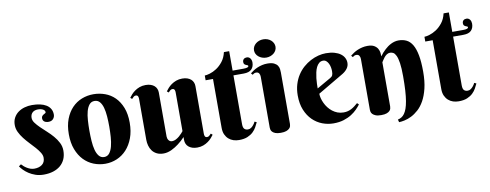

<svg xmlns="http://www.w3.org/2000/svg" viewBox="-64 -1002 3572 1400"><g transform="rotate(-10 1722.5 -302.5)"><path d="M217.8 -467.8Q206.5 -467.8 196.5 -464.8Q186.5 -461.9 178.7 -455.3Q170.9 -448.7 166.5 -438.7Q162.1 -428.7 162.1 -415Q162.1 -396 176 -377.2Q189.9 -358.4 210.7 -338.1Q231.4 -317.9 255.6 -296.1Q279.8 -274.4 300.5 -250.2Q321.3 -226.1 335.2 -198.7Q349.1 -171.4 349.1 -140.1Q349.1 -105 337.2 -77.6Q325.2 -50.3 303 -31.2Q280.8 -12.2 249.3 -2.2Q217.8 7.8 179.2 7.8Q145.5 7.8 118.2 -1.7Q90.8 -11.2 69.6 -25.1Q48.3 -39.1 33.2 -54.7Q18.1 -70.3 9.8 -83L26.9 -95.2Q33.2 -87.9 43 -79.3Q52.7 -70.8 64.7 -63.5Q76.7 -56.2 90.3 -51.5Q104 -46.9 118.2 -46.9Q153.3 -46.9 175.8 -63.7Q198.2 -80.6 198.2 -113.8Q198.2 -132.3 186 -152.1Q173.8 -171.9 155.3 -192.9Q136.7 -213.9 115.2 -236.3Q93.8 -258.8 75.2 -282.7Q56.6 -306.6 44.4 -332Q32.2 -357.4 32.2 -384.8Q32.2 -415.5 44.7 -438.5Q57.1 -461.4 77.9 -476.6Q98.6 -491.7 125.2 -499.3Q151.9 -506.8 180.2 -506.8Q212.9 -506.8 239.7 -501Q266.6 -495.1 285.9 -483.2Q305.2 -471.2 315.7 -453.1Q326.2 -435.1 326.2 -411.1Q326.2 -392.6 314 -378.9Q301.8 -365.2 279.8 -365.2Q258.8 -365.2 247.8 -374.3Q236.8 -383.3 236.8 -398.9Q236.8 -409.2 241.9 -415Q247.1 -420.9 253.4 -424.6Q259.8 -428.2 264.9 -430.9Q270 -433.6 270 -438Q270 -451.7 255.4 -459.7Q240.7 -467.8 217.8 -467.8Z M408.7 -250Q408.7 -314 427.2 -362.1Q445.8 -410.2 476.8 -442.4Q507.8 -474.6 548.8 -490.7Q589.8 -506.8 634.8 -506.8Q679.7 -506.8 720.7 -491.9Q761.7 -477.1 792.7 -446.3Q823.7 -415.5 842.3 -368.4Q860.8 -321.3 860.8 -256.8Q860.8 -192.9 842.3 -143.6Q823.7 -94.2 792.7 -60.5Q761.7 -26.9 720.7 -9.5Q679.7 7.8 634.8 7.8Q589.8 7.8 548.8 -8.5Q507.8 -24.9 476.8 -57.1Q445.8 -89.4 427.2 -137.7Q408.7 -186 408.7 -250ZM709 -254.9Q709 -293.9 706.3 -330.3Q703.6 -366.7 695.8 -395Q688 -423.3 673.3 -440.2Q658.7 -457 634.8 -457Q610.8 -457 596.2 -439.2Q581.5 -421.4 573.7 -392.3Q565.9 -363.3 563.5 -326.2Q561 -289.1 561 -250Q561 -210.9 563.5 -173.6Q565.9 -136.2 573.7 -106.9Q581.5 -77.6 596.2 -59.8Q610.8 -42 634.8 -42Q658.7 -42 673.3 -60.5Q688 -79.1 695.8 -109.4Q703.6 -139.6 706.3 -177.7Q709 -215.8 709 -254.9Z M1378.9 -85Q1378.9 -80.6 1379.4 -75.4Q1379.9 -70.3 1381.8 -65.7Q1383.8 -61 1387.7 -58.1Q1391.6 -55.2 1398.9 -55.2Q1408.2 -55.2 1415.5 -61.8Q1422.9 -68.4 1429.2 -75.2L1440.9 -64.9Q1433.6 -54.7 1422.6 -42.2Q1411.6 -29.8 1396 -18.6Q1380.4 -7.3 1360.4 0.2Q1340.3 7.8 1314.9 7.8Q1293.5 7.8 1277.6 2.2Q1261.7 -3.4 1250.7 -12.9Q1239.7 -22.5 1234.4 -35.4Q1229 -48.3 1229 -63V-85Q1204.6 -58.6 1177.7 -38.6Q1166 -29.8 1152.8 -21.5Q1139.6 -13.2 1125.5 -6.6Q1111.3 0 1096.2 3.9Q1081.1 7.8 1065.9 7.8Q1036.6 7.8 1015.9 -2.7Q995.1 -13.2 982.4 -30.3Q969.7 -47.4 963.9 -68.8Q958 -90.3 958 -111.8V-414.1Q958 -418.5 957.5 -423.6Q957 -428.7 955.1 -433.3Q953.1 -438 949.2 -440.9Q945.3 -443.8 938 -443.8Q929.2 -443.8 921.6 -437.3Q914.1 -430.7 908.2 -423.8L896 -434.1Q903.3 -444.3 914.3 -456.8Q925.3 -469.2 940.9 -480.5Q956.5 -491.7 976.8 -499.3Q997.1 -506.8 1022 -506.8Q1043.5 -506.8 1059.6 -501.2Q1075.7 -495.6 1086.4 -486.1Q1097.2 -476.6 1102.5 -463.6Q1107.9 -450.7 1107.9 -436V-109.9Q1107.9 -103 1110.1 -95.9Q1112.3 -88.9 1116.5 -83Q1120.6 -77.1 1127 -73.5Q1133.3 -69.8 1142.1 -69.8Q1156.2 -69.8 1170.4 -77.1Q1184.6 -84.5 1196.3 -94.5Q1208 -104.5 1216.6 -114.3Q1225.1 -124 1229 -128.9V-414.1Q1229 -418.5 1228.5 -423.6Q1228 -428.7 1226.1 -433.3Q1224.1 -438 1220.2 -440.9Q1216.3 -443.8 1209 -443.8Q1200.2 -443.8 1192.6 -437.3Q1185.1 -430.7 1179.2 -423.8L1167 -434.1Q1174.3 -444.3 1185.3 -456.8Q1196.3 -469.2 1211.9 -480.5Q1227.5 -491.7 1247.8 -499.3Q1268.1 -506.8 1293 -506.8Q1314.5 -506.8 1330.6 -501.2Q1346.7 -495.6 1357.4 -486.1Q1368.2 -476.6 1373.5 -463.6Q1378.9 -450.7 1378.9 -436Z M1665.5 -464.8V-104Q1665.5 -78.1 1675.3 -68.1Q1685.1 -58.1 1702.1 -58.1Q1715.3 -58.1 1725.6 -65.4Q1735.8 -72.8 1743.2 -82Q1752 -92.3 1758.3 -106L1773.4 -99.1Q1766.1 -83.5 1756.1 -64.9Q1746.1 -46.4 1729.5 -30.5Q1712.9 -14.6 1687.7 -3.9Q1662.6 6.8 1624.5 6.8Q1603 6.8 1583.3 0.5Q1563.5 -5.9 1548.1 -19.5Q1532.7 -33.2 1523.4 -53.7Q1514.2 -74.2 1514.2 -103V-464.8H1459.5V-500Q1473.1 -500 1497.6 -507.1Q1522 -514.2 1547.6 -530.8Q1573.2 -547.4 1595.2 -575.2Q1617.2 -603 1626.5 -644H1665.5V-500H1745.1Q1784.2 -500 1784.2 -513.2Q1784.2 -518.1 1779.3 -519.8Q1774.4 -521.5 1768.3 -524.2Q1762.2 -526.9 1757.3 -531.7Q1752.4 -536.6 1752.4 -547.9Q1752.4 -561.5 1761 -569.3Q1769.5 -577.1 1783.2 -577.1Q1792 -577.1 1798.6 -573.5Q1805.2 -569.8 1809.6 -563.7Q1814 -557.6 1816.2 -549.8Q1818.4 -542 1818.4 -534.2Q1818.4 -502.4 1800 -483.6Q1781.7 -464.8 1741.2 -464.8Z M2009.8 -43.9Q2009.8 -37.6 2007.6 -28.6Q2005.4 -19.5 1997.3 -11.5Q1989.3 -3.4 1974.1 2.2Q1959 7.8 1933.1 7.8Q1907.2 7.8 1892.6 1.7Q1877.9 -4.4 1870.6 -12.7Q1863.3 -21 1861.6 -29.8Q1859.9 -38.6 1859.9 -43.9V-420.9Q1859.9 -435.1 1853.3 -445.6Q1846.7 -456.1 1831.1 -456.1Q1822.8 -456.1 1816.9 -453.1Q1811 -450.2 1804.2 -444.8L1793.9 -457Q1805.2 -466.3 1819.1 -475.3Q1833 -484.4 1849.1 -491.2Q1865.2 -498 1883.8 -502.4Q1902.3 -506.8 1922.9 -506.8Q1954.6 -506.8 1972.2 -498.3Q1989.7 -489.7 1998 -477.3Q2006.3 -464.8 2008.1 -450.7Q2009.8 -436.5 2009.8 -425.8ZM1844.7 -618.2Q1844.7 -631.8 1850.8 -644.3Q1856.9 -656.7 1867.9 -666Q1878.9 -675.3 1893.3 -680.7Q1907.7 -686 1924.8 -686Q1941.4 -686 1955.8 -680.7Q1970.2 -675.3 1981 -666Q1991.7 -656.7 1997.8 -644.3Q2003.9 -631.8 2003.9 -618.2Q2003.9 -604 1997.8 -591.8Q1991.7 -579.6 1981 -570.6Q1970.2 -561.5 1955.8 -556.2Q1941.4 -550.8 1924.8 -550.8Q1907.7 -550.8 1893.3 -556.2Q1878.9 -561.5 1867.9 -570.6Q1856.9 -579.6 1850.8 -591.8Q1844.7 -604 1844.7 -618.2Z M2258.8 -224.1Q2258.8 -208.5 2263.4 -190.2Q2268.1 -171.9 2276.9 -153.3Q2285.6 -134.8 2298.6 -117.9Q2311.5 -101.1 2328.4 -87.9Q2345.2 -74.7 2365.7 -66.9Q2386.2 -59.1 2410.6 -59.1Q2427.7 -59.1 2442.4 -63Q2457 -66.9 2469.7 -73.7Q2482.4 -80.6 2494.1 -89.6Q2505.9 -98.6 2517.6 -108.9L2529.8 -97.2Q2518.6 -82 2501 -64Q2483.4 -45.9 2458.5 -30Q2433.6 -14.2 2400.4 -3.7Q2367.2 6.8 2324.7 6.8Q2282.2 6.8 2241.9 -8.5Q2201.7 -23.9 2170.4 -54.7Q2139.2 -85.4 2120.4 -131.3Q2101.6 -177.2 2101.6 -238.8Q2101.6 -283.2 2112.8 -320.3Q2124 -357.4 2143.3 -387.2Q2162.6 -417 2188.2 -439.5Q2213.9 -461.9 2242.2 -476.8Q2270.5 -491.7 2300 -499.3Q2329.6 -506.8 2356.9 -506.8Q2393.1 -506.8 2419.9 -499Q2446.8 -491.2 2464.6 -478Q2482.4 -464.8 2491.2 -447.5Q2500 -430.2 2500 -411.1Q2500 -388.2 2486.8 -369.9Q2473.6 -351.6 2451.7 -337.9ZM2356.9 -323.2Q2363.3 -327.1 2367.4 -330.8Q2371.6 -334.5 2374 -339.6Q2376.5 -344.7 2377.7 -352.3Q2378.9 -359.9 2378.9 -371.1Q2378.9 -383.3 2376.2 -398.2Q2373.5 -413.1 2367.2 -426.3Q2360.8 -439.5 2351.1 -448.2Q2341.3 -457 2327.6 -457Q2310.1 -457 2297.6 -446.5Q2285.2 -436 2277.1 -419.4Q2269 -402.8 2264.4 -381.6Q2259.8 -360.4 2257.3 -338.9Q2254.9 -317.4 2254.4 -297.6Q2253.9 -277.8 2253.9 -264.2Z M2882.8 -243.2Q2882.8 -304.7 2877.2 -341.6Q2871.6 -378.4 2862.3 -397.7Q2853 -417 2841.8 -423.1Q2830.6 -429.2 2818.8 -429.2Q2804.7 -429.2 2793.7 -421.6Q2782.7 -414.1 2774.7 -404.3Q2766.6 -394.5 2761 -384.8Q2755.4 -375 2751.5 -370.1V-43.9Q2751.5 -37.6 2749.5 -28.6Q2747.6 -19.5 2740 -11.5Q2732.4 -3.4 2717.5 2.2Q2702.6 7.8 2676.8 7.8Q2650.9 7.8 2636 1.7Q2621.1 -4.4 2613.3 -12.7Q2605.5 -21 2603.5 -29.8Q2601.6 -38.6 2601.6 -43.9V-420.9Q2601.6 -435.1 2595 -445.6Q2588.4 -456.1 2572.8 -456.1Q2564.5 -456.1 2558.6 -453.1Q2552.7 -450.2 2545.9 -444.8L2535.6 -457Q2546.9 -466.3 2560.8 -475.3Q2574.7 -484.4 2590.8 -491.2Q2606.9 -498 2625.5 -502.4Q2644 -506.8 2664.6 -506.8Q2696.3 -506.8 2713.9 -496.3Q2731.4 -485.8 2739.7 -471.2Q2748 -456.5 2749.8 -440.7Q2751.5 -424.8 2751.5 -414.1Q2769.5 -439.9 2792.5 -460.4Q2801.8 -469.2 2813.2 -477.5Q2824.7 -485.8 2837.6 -492.4Q2850.6 -499 2865 -502.9Q2879.4 -506.8 2894.5 -506.8Q2927.7 -506.8 2953.4 -494.1Q2979 -481.4 2996.6 -451.7Q3014.2 -421.9 3023.4 -372.8Q3032.7 -323.7 3032.7 -251Q3032.7 -180.2 3020 -127.9Q3007.3 -75.7 2986.8 -39.1Q2966.3 -2.4 2940.4 20.8Q2914.6 43.9 2888.2 57.1Q2861.8 70.3 2837.6 75.4Q2813.5 80.6 2795.9 81.1L2790.5 61Q2805.2 57.6 2817.6 50.3Q2830.1 43 2840.3 28.8Q2850.6 14.6 2858.4 -7.1Q2866.2 -28.8 2871.8 -61.5Q2877.4 -94.2 2880.1 -138.9Q2882.8 -183.6 2882.8 -243.2Z M3292 -464.8V-104Q3292 -78.1 3301.8 -68.1Q3311.5 -58.1 3328.6 -58.1Q3341.8 -58.1 3352.1 -65.4Q3362.3 -72.8 3369.6 -82Q3378.4 -92.3 3384.8 -106L3399.9 -99.1Q3392.6 -83.5 3382.6 -64.9Q3372.6 -46.4 3356 -30.5Q3339.4 -14.6 3314.2 -3.9Q3289.1 6.8 3251 6.8Q3229.5 6.8 3209.7 0.5Q3189.9 -5.9 3174.6 -19.5Q3159.2 -33.2 3149.9 -53.7Q3140.6 -74.2 3140.6 -103V-464.8H3085.9V-500Q3099.6 -500 3124 -507.1Q3148.4 -514.2 3174.1 -530.8Q3199.7 -547.4 3221.7 -575.2Q3243.7 -603 3252.9 -644H3292V-500H3371.6Q3410.6 -500 3410.6 -513.2Q3410.6 -518.1 3405.8 -519.8Q3400.9 -521.5 3394.8 -524.2Q3388.7 -526.9 3383.8 -531.7Q3378.9 -536.6 3378.9 -547.9Q3378.9 -561.5 3387.5 -569.3Q3396 -577.1 3409.7 -577.1Q3418.5 -577.1 3425 -573.5Q3431.6 -569.8 3436 -563.7Q3440.4 -557.6 3442.6 -549.8Q3444.8 -542 3444.8 -534.2Q3444.8 -502.4 3426.5 -483.6Q3408.2 -464.8 3367.7 -464.8Z"/></g></svg>

Font: Berkshire Swash
Style: Regular
Weight: 700
Designer: Astigmatic (AOETI)
Foundry: Astigmatic (AOETI)
Version: Version 1.000